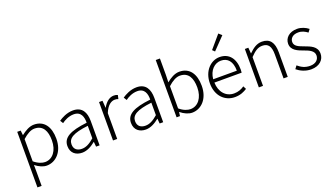

<svg xmlns="http://www.w3.org/2000/svg" viewBox="-83 -1553 4370 2503"><g transform="rotate(-20 2101.5 -301.5)"><path d="M100 238H158V46L157 -52C211 -10 264 13 314 13C439 13 549 -93 549 -275C549 -439 477 -547 335 -547C270 -547 209 -508 157 -468H155L148 -533H100ZM309 -38C270 -38 215 -55 158 -103V-411C220 -466 273 -496 324 -496C443 -496 487 -403 487 -275C487 -132 413 -38 309 -38Z M806 13C874 13 938 -24 992 -68H994L1000 0H1049V-338C1049 -456 1004 -547 877 -547C790 -547 716 -505 675 -477L701 -435C738 -463 799 -496 869 -496C970 -496 993 -414 991 -335C756 -308 651 -252 651 -134C651 -35 720 13 806 13ZM818 -36C759 -36 709 -64 709 -137C709 -219 781 -268 991 -292V-119C928 -64 877 -36 818 -36Z M1235 0H1293V-358C1332 -457 1389 -492 1436 -492C1457 -492 1467 -490 1485 -483L1497 -535C1480 -544 1464 -547 1443 -547C1381 -547 1328 -501 1292 -434H1290L1283 -533H1235Z M1688 13C1756 13 1820 -24 1874 -68H1876L1882 0H1931V-338C1931 -456 1886 -547 1759 -547C1672 -547 1598 -505 1557 -477L1583 -435C1620 -463 1681 -496 1751 -496C1852 -496 1875 -414 1873 -335C1638 -308 1533 -252 1533 -134C1533 -35 1602 13 1688 13ZM1700 -36C1641 -36 1591 -64 1591 -137C1591 -219 1663 -268 1873 -292V-119C1810 -64 1759 -36 1700 -36Z M2331 13C2456 13 2566 -93 2566 -275C2566 -439 2494 -547 2352 -547C2288 -547 2225 -510 2172 -465L2175 -567V-795H2117V0H2164L2171 -54H2173C2222 -13 2281 13 2331 13ZM2326 -38C2287 -38 2230 -55 2175 -103V-411C2235 -466 2290 -496 2341 -496C2460 -496 2504 -403 2504 -275C2504 -132 2430 -38 2326 -38Z M2924 13C3001 13 3051 -12 3094 -39L3072 -82C3032 -54 2987 -36 2930 -36C2815 -36 2738 -127 2735 -257H3113C3115 -270 3116 -284 3116 -299C3116 -455 3039 -547 2910 -547C2789 -547 2676 -439 2676 -266C2676 -91 2787 13 2924 13ZM2735 -303C2746 -425 2824 -497 2911 -497C3004 -497 3063 -432 3063 -303ZM2882 -635 3044 -803 3001 -841 2851 -665Z M3258 0H3316V-399C3378 -463 3422 -495 3484 -495C3566 -495 3601 -444 3601 -333V0H3659V-341C3659 -478 3608 -547 3497 -547C3424 -547 3369 -505 3315 -452H3313L3306 -533H3258Z M3982 13C4100 13 4165 -57 4165 -139C4165 -242 4075 -271 3993 -302C3931 -325 3869 -347 3869 -406C3869 -454 3905 -498 3984 -498C4036 -498 4075 -477 4111 -450L4141 -490C4101 -522 4044 -547 3986 -547C3874 -547 3811 -481 3811 -403C3811 -311 3899 -278 3978 -250C4040 -228 4107 -199 4107 -136C4107 -81 4066 -35 3985 -35C3912 -35 3863 -63 3817 -102L3786 -60C3834 -20 3904 13 3982 13Z"/></g></svg>

Font: Noto Sans T Chinese Light
Style: Regular
Weight: 300
Designer: Ryoko NISHIZUKA (kana & ideographs); Paul D. Hunt (Latin, Greek & Cyrillic); Wenlong ZHANG (bopomofo); Sandoll Communica
Foundry: Adobe Systems Incorporated
Version: Version 1.000;PS 1;hotconv 1.0.78;makeotf.lib2.5.61930